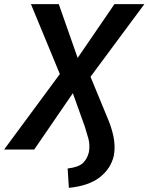

<svg xmlns="http://www.w3.org/2000/svg" viewBox="-59 -725 720 931"><path d="M275 186 269 92Q321 86 342.5 66Q364 46 372 13Q378 -22 369.5 -53Q361 -84 353 -109L285 -299H312L107 0H-39L246 -386L244 -335L91 -705H226L326 -420H301L496 -705H641L366 -334L367 -384L459 -161Q482 -109 491.5 -61.5Q501 -14 493 30Q478 93 425 134.5Q372 176 275 186Z"/></svg>

Font: Nunito Sans 10pt Condensed
Style: Bold Italic
Weight: 700
Width: 3
Italic angle: -9°
Designer: Vernon Adams
Foundry: Vernon Adams
Version: Version 3.101;gftools[0.9.27]